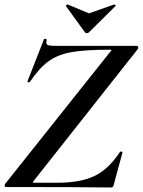

<svg xmlns="http://www.w3.org/2000/svg" viewBox="-20 -828 632 850"><path d="M6 0Q2 0 1 -4.5Q0 -9 2 -13L469 -600Q474 -605 473.5 -606.5Q473 -608 467 -608Q356 -608 295.5 -597Q235 -586 194.5 -556.5Q154 -527 112 -465L108 -463Q105 -463 103 -465Q101 -467 102 -469L175 -655Q176 -656 179 -656Q182 -656 185 -654.5Q188 -653 187 -651Q185 -646 185 -639Q185 -630 194.5 -627.5Q204 -625 232 -625H586Q590 -625 591.5 -620Q593 -615 591 -612L129 -27Q125 -22 125.5 -20.5Q126 -19 131 -19H233Q335 -19 397.5 -48.5Q460 -78 510 -154Q512 -158 517.5 -157Q523 -156 522 -152L483 -8Q483 -5 480 -1.5Q477 2 474 2Q332 0 6 0ZM272 -802Q272 -804 275 -806.5Q278 -809 280 -808L374 -769L485 -808H486Q489 -808 491 -805.5Q493 -803 491 -801L374 -685Q370 -681 364 -681Q359 -681 356 -685L272 -801Z"/></svg>

Font: Cormorant Infant
Style: Bold Italic
Weight: 700
Italic angle: -10°
Designer: Christian Thalmann (Catharsis Fonts)
Foundry: Catharsis Fonts
Version: Version 4.000